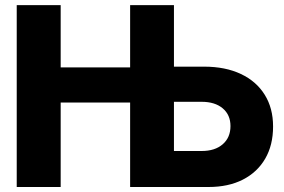

<svg xmlns="http://www.w3.org/2000/svg" viewBox="-20 -748 1138 768"><path d="M46.9 0V-727.5H222.7V-478.5H500.5V-727.5H675.8V-481.4H796.4Q881.3 -481.4 943.4 -452.1Q1005.4 -422.9 1038.8 -369.1Q1072.3 -315.4 1072.3 -242.2Q1072.3 -167.5 1040.8 -113.3Q1009.3 -59.1 951.4 -29.5Q893.6 0 814 0H500.5V-337.9H222.7V0ZM675.8 -340.8V-144H786.6Q839.8 -144 870.8 -170.9Q901.9 -197.8 901.9 -243.7Q901.9 -288.6 870.8 -314.7Q839.8 -340.8 786.6 -340.8Z"/></svg>

Font: Inter Display ExtraBold
Style: Regular
Weight: 800
Designer: Rasmus Andersson
Foundry: rsms
Version: Version 4.000;git-a52131595